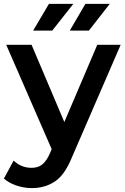

<svg xmlns="http://www.w3.org/2000/svg" viewBox="-31 -764 642 985"><path d="M132 201Q93 201 54 188Q15 175 -11 152L39 60Q78 97 131 97Q164 97 185.5 80Q207 63 225 23L234 1L1 -534H131L299 -138L468 -534H588L338 43Q301 134 250 167.5Q199 201 132 201ZM327 -607 407 -744H532L425 -607ZM139 -607 220 -744H345L237 -607Z"/></svg>

Font: Montserrat SemiBold
Style: Regular
Weight: 600
Designer: Julieta Ulanovsky
Foundry: Julieta Ulanovsky
Version: Version 9.000; ttfautohint (v1.8.4.7-5d5b)